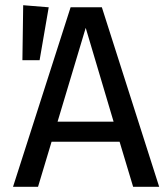

<svg xmlns="http://www.w3.org/2000/svg" viewBox="-20 -717 637 737"><path d="M591 0H491L439 -173H178L126 0H30L251 -689H371ZM416 -250 309 -610 201 -250ZM132 -486H66L69 -697L167 -689Z"/></svg>

Font: Trujillo
Style: Regular
Weight: 400
Designer: Fira Sans original fonts by bBox Type GmbH, Carrois Corporate GbR, & Edenspiekermann AG / Changes by Cristiano Sobral
Foundry: Fira Sans original fonts by bBox Type GmbH, Carrois Corporate GbR, & Edenspiekermann AG / Changes by Cristiano Sobral
Version: Version 4.301;October 17, 2021;FontCreator 14.0.0.2814 64-bi